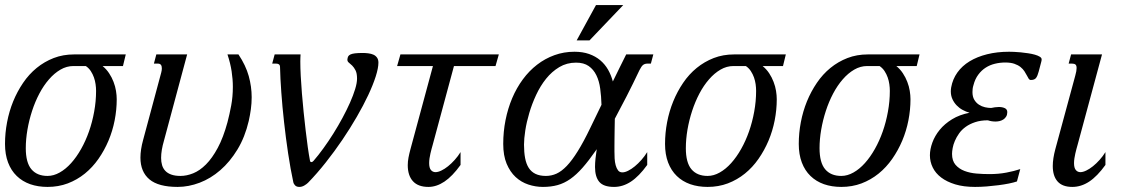

<svg xmlns="http://www.w3.org/2000/svg" viewBox="-21 -736 4508 767"><path d="M388.7 -472.2Q404.3 -459.5 415 -443.1Q425.8 -426.8 432.6 -408.9Q439.5 -391.1 442.4 -373Q445.3 -355 445.3 -339.4Q445.3 -297.4 437 -255.1Q428.7 -212.9 412.4 -174.1Q396 -135.3 372.3 -101.3Q348.6 -67.4 317.9 -42.5Q287.1 -17.6 249.8 -3.4Q212.4 10.7 168.9 10.7Q130.9 10.7 99.6 -0.2Q68.4 -11.2 45.9 -33Q23.4 -54.7 11.2 -86.9Q-1 -119.1 -1 -161.1Q-1 -204.6 7.3 -248Q15.6 -291.5 31.7 -331.1Q47.9 -370.6 71.3 -405Q94.7 -439.5 125.5 -464.6Q156.2 -489.7 193.6 -504.2Q231 -518.6 274.9 -518.6H481.4L470.2 -472.2ZM362.8 -373Q362.8 -385.7 360.8 -399.7Q358.9 -413.6 354.2 -426.8Q349.6 -439.9 341.8 -451.9Q334 -463.9 321.8 -472.2H272.5Q245.1 -472.2 220.5 -457.8Q195.8 -443.4 174.6 -418.9Q153.3 -394.5 136.2 -362.1Q119.1 -329.6 107.2 -293Q95.2 -256.3 88.6 -218Q82 -179.7 82 -144Q82 -86.4 104.5 -59.8Q127 -33.2 168.9 -33.2Q193.4 -33.2 217.5 -46.9Q241.7 -60.5 263.2 -84.5Q284.7 -108.4 303 -140.9Q321.3 -173.3 334.5 -210.9Q347.7 -248.5 355.2 -290Q362.8 -331.5 362.8 -373Z M700.2 -33.2Q724.6 -33.2 750.7 -43.7Q776.9 -54.2 801.8 -79.1Q826.7 -104 848.9 -145.3Q871.1 -186.5 887.7 -247.6Q896 -279.3 902.6 -314.5Q909.2 -349.6 909.2 -389.2Q909.2 -418.9 904.3 -451.2Q899.4 -483.4 887.7 -518.6H931.6Q960.9 -474.6 972.7 -432.1Q984.4 -389.6 984.4 -347.7Q984.4 -323.7 981.2 -300Q978 -276.4 972.7 -252.9Q957.5 -188 927.5 -138.7Q897.5 -89.4 859.1 -56.2Q820.8 -22.9 776.6 -6.1Q732.4 10.7 688.5 10.7Q611.8 10.7 575.9 -19.5Q540 -49.8 540 -106.4Q540 -122.1 542.7 -139.9Q545.4 -157.7 550.8 -177.2L623 -445.8Q624.5 -451.2 625 -455.3Q625.5 -459.5 625.5 -463.4Q625.5 -481.9 609.9 -481.9H593.8L603.5 -518.6H726.6L633.8 -173.3Q628.4 -154.8 625.5 -137.7Q622.6 -120.6 622.6 -105Q622.6 -89.4 626.5 -76.2Q630.4 -63 639.4 -53.5Q648.4 -43.9 663.3 -38.6Q678.2 -33.2 700.2 -33.2Z M1097.7 -467.3Q1097.7 -475.6 1093.5 -478.8Q1089.4 -481.9 1082 -481.9H1066.4L1076.2 -518.6H1179.7Q1179.2 -512.2 1179 -505.4Q1178.7 -498.5 1178.7 -490.2Q1178.7 -464.8 1180.4 -432.1Q1182.1 -399.4 1185.1 -363Q1188 -326.7 1191.9 -288.8Q1195.8 -251 1200 -215.3Q1204.1 -179.7 1208.5 -148.4Q1212.9 -117.2 1217.3 -94.2Q1218.3 -88.4 1223.1 -88.4Q1227.1 -88.4 1231.4 -93.3Q1250.5 -115.2 1271 -143.6Q1291.5 -171.9 1310.8 -202.6Q1330.1 -233.4 1347.2 -265.1Q1364.3 -296.9 1377.2 -325.9Q1390.1 -355 1397.7 -379.9Q1405.3 -404.8 1405.3 -421.9Q1405.3 -443.4 1399.2 -455.1Q1393.1 -466.8 1386 -473.9Q1378.9 -481 1372.8 -485.6Q1366.7 -490.2 1366.7 -497.6Q1367.2 -504.9 1369.6 -510Q1372.1 -515.1 1378.7 -518.3Q1385.3 -521.5 1397 -522.9Q1408.7 -524.4 1428.7 -524.4Q1439.5 -524.4 1450.7 -522.9Q1461.9 -521.5 1470.7 -517.6Q1479.5 -513.7 1485.1 -505.9Q1490.7 -498 1490.7 -485.8Q1490.7 -464.4 1480 -430.7Q1469.2 -397 1450 -356Q1430.7 -314.9 1404.3 -269.3Q1377.9 -223.6 1346.7 -177.5Q1315.4 -131.3 1280.5 -87.2Q1245.6 -43 1209.5 -5.9Q1204.1 -0.5 1194.6 5.1Q1185.1 10.7 1174.8 10.7Q1163.6 10.7 1157.7 4.4Q1151.9 -2 1150.9 -7.3Q1139.2 -61.5 1129.9 -123.8Q1120.6 -186 1113.8 -247.8Q1106.9 -309.6 1102.8 -366.7Q1098.6 -423.8 1097.7 -467.3Z M1565.4 -472.2 1578.6 -518.6H1971.7L1958.5 -472.2H1792.5L1707.5 -157.2Q1705.6 -150.4 1703.1 -141.4Q1700.7 -132.3 1698.5 -122.8Q1696.3 -113.3 1694.8 -103.3Q1693.4 -93.3 1693.4 -84.5Q1693.4 -65.4 1700.4 -56.9Q1707.5 -48.3 1718.8 -48.3Q1729 -48.3 1742.2 -54.7Q1755.4 -61 1768.8 -71.8Q1782.2 -82.5 1795.4 -97.2Q1808.6 -111.8 1818.8 -128.4V-77.1Q1786.1 -31.7 1754.4 -10.5Q1722.7 10.7 1690.4 10.7Q1649.4 10.7 1628.7 -12Q1607.9 -34.7 1607.9 -76.2Q1607.9 -90.3 1610.8 -106.2Q1613.8 -122.1 1618.7 -140.1L1708.5 -472.2Z M2465.3 -47.4Q2475.6 -47.4 2488.5 -54Q2501.5 -60.5 2514.9 -71.5Q2528.3 -82.5 2541.3 -97.2Q2554.2 -111.8 2564.5 -128.4V-77.1Q2531.7 -31.7 2499.5 -10.5Q2467.3 10.7 2432.1 10.7Q2390.1 10.7 2373 -9.5Q2356 -29.8 2356 -68.8Q2356 -84.5 2357.9 -102.5Q2359.9 -120.6 2362.8 -140.1L2359.9 -135.7Q2331.1 -94.2 2306.4 -66.2Q2281.7 -38.1 2257.3 -21Q2232.9 -3.9 2206.5 3.4Q2180.2 10.7 2147.9 10.7Q2118.2 10.7 2089.6 1.2Q2061 -8.3 2038.8 -28.8Q2016.6 -49.3 2002.9 -82Q1989.3 -114.7 1989.3 -161.1Q1989.3 -210 1998.5 -256.3Q2007.8 -302.7 2025.1 -343.8Q2042.5 -384.8 2067.6 -418.9Q2092.8 -453.1 2124.5 -477.5Q2156.2 -502 2193.8 -515.6Q2231.4 -529.3 2273.9 -529.3Q2306.6 -529.3 2332.3 -520.3Q2357.9 -511.2 2376.7 -495.4Q2395.5 -479.5 2408 -457.8Q2420.4 -436 2427.2 -410.6Q2441.4 -439.9 2455.1 -467.5Q2468.8 -495.1 2480.5 -518.6H2588.9L2579.1 -481.9H2565.4Q2555.2 -481.9 2548.3 -476.8Q2541.5 -471.7 2533.7 -456.1Q2507.3 -400.4 2482.4 -351.8Q2457.5 -303.2 2435.1 -261.7Q2434.6 -238.8 2434.3 -218Q2434.1 -197.3 2433.8 -180.2Q2433.6 -163.1 2433.6 -150.4Q2433.6 -137.7 2433.6 -130.9Q2433.6 -117.7 2434.3 -103Q2435.1 -88.4 2438.5 -75.9Q2441.9 -63.5 2448 -55.4Q2454.1 -47.4 2465.3 -47.4ZM2280.3 -485.8Q2243.2 -485.8 2213.4 -468Q2183.6 -450.2 2160.6 -421.6Q2137.7 -393.1 2120.8 -356.9Q2104 -320.8 2093.3 -284.4Q2082.5 -248 2077.4 -214.8Q2072.3 -181.6 2072.3 -158.2Q2072.3 -127.9 2076.7 -104.5Q2081.1 -81.1 2091.3 -65.2Q2101.6 -49.3 2118.4 -41.3Q2135.3 -33.2 2159.7 -33.2Q2181.6 -33.2 2201.9 -42.2Q2222.2 -51.3 2243.2 -73.2Q2264.2 -95.2 2287.1 -132.1Q2310.1 -168.9 2336.9 -224.6L2381.8 -317.4Q2380.9 -351.1 2376.7 -381.8Q2372.6 -412.6 2361.3 -435.5Q2350.1 -458.5 2330.6 -472.2Q2311 -485.8 2280.3 -485.8ZM2359.9 -715.8H2468.8L2334 -574.7H2282.7Z M3025.4 -472.2Q3041 -459.5 3051.8 -443.1Q3062.5 -426.8 3069.3 -408.9Q3076.2 -391.1 3079.1 -373Q3082 -355 3082 -339.4Q3082 -297.4 3073.7 -255.1Q3065.4 -212.9 3049.1 -174.1Q3032.7 -135.3 3009 -101.3Q2985.4 -67.4 2954.6 -42.5Q2923.8 -17.6 2886.5 -3.4Q2849.1 10.7 2805.7 10.7Q2767.6 10.7 2736.3 -0.2Q2705.1 -11.2 2682.6 -33Q2660.2 -54.7 2647.9 -86.9Q2635.7 -119.1 2635.7 -161.1Q2635.7 -204.6 2644 -248Q2652.3 -291.5 2668.5 -331.1Q2684.6 -370.6 2708 -405Q2731.4 -439.5 2762.2 -464.6Q2793 -489.7 2830.3 -504.2Q2867.7 -518.6 2911.6 -518.6H3118.2L3106.9 -472.2ZM2999.5 -373Q2999.5 -385.7 2997.6 -399.7Q2995.6 -413.6 2991 -426.8Q2986.3 -439.9 2978.5 -451.9Q2970.7 -463.9 2958.5 -472.2H2909.2Q2881.8 -472.2 2857.2 -457.8Q2832.5 -443.4 2811.3 -418.9Q2790 -394.5 2772.9 -362.1Q2755.9 -329.6 2743.9 -293Q2731.9 -256.3 2725.3 -218Q2718.8 -179.7 2718.8 -144Q2718.8 -86.4 2741.2 -59.8Q2763.7 -33.2 2805.7 -33.2Q2830.1 -33.2 2854.2 -46.9Q2878.4 -60.5 2899.9 -84.5Q2921.4 -108.4 2939.7 -140.9Q2958 -173.3 2971.2 -210.9Q2984.4 -248.5 2991.9 -290Q2999.5 -331.5 2999.5 -373Z M3559.6 -472.2Q3575.2 -459.5 3585.9 -443.1Q3596.7 -426.8 3603.5 -408.9Q3610.4 -391.1 3613.3 -373Q3616.2 -355 3616.2 -339.4Q3616.2 -297.4 3607.9 -255.1Q3599.6 -212.9 3583.3 -174.1Q3566.9 -135.3 3543.2 -101.3Q3519.5 -67.4 3488.8 -42.5Q3458 -17.6 3420.7 -3.4Q3383.3 10.7 3339.8 10.7Q3301.8 10.7 3270.5 -0.2Q3239.3 -11.2 3216.8 -33Q3194.3 -54.7 3182.1 -86.9Q3169.9 -119.1 3169.9 -161.1Q3169.9 -204.6 3178.2 -248Q3186.5 -291.5 3202.6 -331.1Q3218.8 -370.6 3242.2 -405Q3265.6 -439.5 3296.4 -464.6Q3327.1 -489.7 3364.5 -504.2Q3401.9 -518.6 3445.8 -518.6H3652.3L3641.1 -472.2ZM3533.7 -373Q3533.7 -385.7 3531.7 -399.7Q3529.8 -413.6 3525.1 -426.8Q3520.5 -439.9 3512.7 -451.9Q3504.9 -463.9 3492.7 -472.2H3443.4Q3416 -472.2 3391.4 -457.8Q3366.7 -443.4 3345.5 -418.9Q3324.2 -394.5 3307.1 -362.1Q3290 -329.6 3278.1 -293Q3266.1 -256.3 3259.5 -218Q3252.9 -179.7 3252.9 -144Q3252.9 -86.4 3275.4 -59.8Q3297.9 -33.2 3339.8 -33.2Q3364.3 -33.2 3388.4 -46.9Q3412.6 -60.5 3434.1 -84.5Q3455.6 -108.4 3473.9 -140.9Q3492.2 -173.3 3505.4 -210.9Q3518.6 -248.5 3526.1 -290Q3533.7 -331.5 3533.7 -373Z M3994.6 -486.3Q3973.6 -486.3 3953.6 -481.4Q3933.6 -476.6 3916.7 -465.8Q3899.9 -455.1 3887 -437.7Q3874 -420.4 3867.7 -395.5Q3865.2 -387.7 3864.5 -380.9Q3863.8 -374 3863.8 -368.2Q3863.8 -349.6 3871.1 -337.4Q3878.4 -325.2 3889.6 -317.9Q3900.9 -310.5 3913.8 -307.6Q3926.8 -304.7 3938.5 -304.7Q3945.3 -306.2 3953.4 -307.4Q3961.4 -308.6 3969.2 -308.6Q3982.9 -308.6 3992.9 -304Q4002.9 -299.3 4002.9 -288.1Q4002.9 -277.8 3998.5 -270.5Q3994.1 -263.2 3987.3 -258.8Q3980.5 -254.4 3972.2 -252.4Q3963.9 -250.5 3956.1 -250.5Q3948.2 -250.5 3940.4 -251.7Q3932.6 -252.9 3925.3 -255.4Q3896.5 -255.4 3874.5 -248Q3852.5 -240.7 3836.7 -229.2Q3820.8 -217.8 3810.3 -202.9Q3799.8 -188 3793.5 -173.1Q3787.1 -158.2 3784.7 -144.5Q3782.2 -130.9 3782.2 -121.1Q3782.2 -93.8 3796.1 -77.6Q3810.1 -61.5 3831.8 -53.2Q3853.5 -44.9 3879.9 -42.7Q3906.2 -40.5 3931.2 -40.5Q3967.8 -40.5 3998.8 -46.4Q4029.8 -52.2 4054.7 -60.5L4041.5 -11.2Q4028.8 -6.8 4009.5 -2.9Q3990.2 1 3967.5 3.9Q3944.8 6.8 3920.7 8.8Q3896.5 10.7 3874 10.7Q3828.6 10.7 3794.9 0.5Q3761.2 -9.8 3738.8 -26.9Q3716.3 -43.9 3705.1 -66.9Q3693.8 -89.8 3693.8 -115.7Q3693.8 -139.6 3703.6 -166.5Q3713.4 -193.4 3732.9 -217.3Q3752.4 -241.2 3782.2 -259.5Q3812 -277.8 3852.1 -285.6Q3837.9 -289.6 3824.5 -296.9Q3811 -304.2 3800.5 -315.2Q3790 -326.2 3783.7 -340.1Q3777.3 -354 3777.3 -371.1Q3777.3 -378.9 3778.8 -387.2Q3784.7 -419.9 3803.5 -446.3Q3822.3 -472.7 3852.3 -491Q3882.3 -509.3 3922.4 -519.3Q3962.4 -529.3 4010.3 -529.3Q4017.6 -529.3 4030 -528.8Q4042.5 -528.3 4056.9 -526.9Q4071.3 -525.4 4086.2 -523.2Q4101.1 -521 4113 -517.6Q4125 -514.2 4132.6 -509.5Q4140.1 -504.9 4140.1 -499Q4140.1 -494.1 4138.7 -489.3L4128.4 -450.2Q4124 -433.1 4117.9 -424.8Q4111.8 -416.5 4097.2 -416.5Q4091.8 -416.5 4088.4 -421.6Q4085 -426.8 4081.1 -434.6Q4077.1 -442.4 4071.3 -451.4Q4065.4 -460.4 4055.7 -468.3Q4045.9 -476.1 4031.2 -481.2Q4016.6 -486.3 3994.6 -486.3Z M4274.4 -433.6Q4277.3 -443.8 4278.6 -451.4Q4279.8 -459 4279.8 -464.4Q4279.8 -474.6 4275.1 -478.3Q4270.5 -481.9 4261.7 -481.9H4248L4257.8 -518.6H4381.3L4283.7 -157.2Q4281.7 -150.4 4279.3 -141.4Q4276.9 -132.3 4274.7 -122.8Q4272.5 -113.3 4271 -103.3Q4269.5 -93.3 4269.5 -84.5Q4269.5 -65.4 4276.6 -56.9Q4283.7 -48.3 4294.9 -48.3Q4305.2 -48.3 4318.4 -54.7Q4331.5 -61 4345 -71.8Q4358.4 -82.5 4371.6 -97.2Q4384.8 -111.8 4395 -128.4V-77.1Q4362.3 -31.7 4330.1 -10.5Q4297.9 10.7 4262.7 10.7Q4223.1 10.7 4203.9 -11Q4184.6 -32.7 4184.6 -72.8Q4184.6 -102.1 4194.8 -140.1Z"/></svg>

Font: Arian AMU Serif
Style: Italic
Weight: 400
Italic angle: -15°
Designer: Ruben Hakobyan (Tarumian)
Foundry: Ruben Hakobyan (Tarumian)
Version: Version 1.002